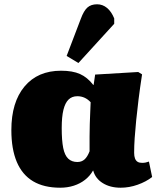

<svg xmlns="http://www.w3.org/2000/svg" viewBox="-20 -862 748 896"><path d="M261 14Q185 14 134.5 -16Q84 -46 58.5 -106Q33 -166 33 -255Q33 -385 94.5 -458.5Q156 -532 265 -532Q319 -532 353.5 -516.5Q388 -501 415 -466H417L424 -514L625 -526L643 -515Q633 -450 626.5 -397.5Q620 -345 615.5 -300Q611 -255 608.5 -218Q606 -181 606 -149Q606 -133 610 -122.5Q614 -112 622 -107Q630 -102 643 -102Q652 -102 659.5 -103.5Q667 -105 675 -108L690 -36Q662 -14 622.5 0Q583 14 543 14Q494 14 459.5 -7.5Q425 -29 415 -66H414Q400 -41 377 -23Q354 -5 324.5 4.5Q295 14 261 14ZM341 -106Q361 -106 374.5 -118Q388 -130 398 -156Q398 -194 398 -225.5Q398 -257 399 -284Q400 -311 401 -336.5Q402 -362 403 -385Q390 -399 374.5 -406Q359 -413 341 -413Q316 -413 300 -397.5Q284 -382 276 -349.5Q268 -317 268 -264Q268 -206 275 -171.5Q282 -137 298.5 -121.5Q315 -106 341 -106ZM346 -568 291 -601 357 -774Q371 -812 388 -827Q405 -842 433 -842Q459 -842 479.5 -825Q500 -808 513 -776V-751Z"/></svg>

Font: Literata 18pt Black
Style: Regular
Weight: 900
Designer: Latin by Veronika Burian and Jose Scaglione. Greek by Irene Vlachou. Cyrillic by Vera Evstafieva.
Foundry: TypeTogether
Version: Version 3.103;gftools[0.9.29]